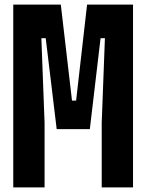

<svg xmlns="http://www.w3.org/2000/svg" viewBox="-20 -820 640 840"><path d="M38 0V-800H246L295 -380H313L361 -800H562V0H425V-283L439 -653H420L373 -255H228L180 -653H161L175 -283V0Z"/></svg>

Font: Martian Mono Condensed
Style: Bold
Weight: 700
Width: 3
Designer: Roman Shamin
Foundry: Evil Martians
Version: Version 1.000